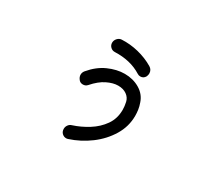

<svg xmlns="http://www.w3.org/2000/svg" viewBox="-128 -864 1256 1136"><g transform="rotate(30 500.0 -296.5)"><path d="M597 -503Q557 -528 511.5 -538.5Q466 -549 416 -547Q398 -546 385.5 -558Q373 -570 373 -587Q373 -604 385 -617Q397 -630 413 -631Q470 -634 527 -620Q584 -606 633 -577Q655 -564 655 -538Q655 -529 650 -517Q639 -497 617 -497Q606 -497 597 -503ZM432 37Q429 38 426 38.5Q423 39 420 39Q404 39 392 27.5Q380 16 380 -3Q380 -17 388.5 -29Q397 -41 411 -45Q464 -62 513.5 -93Q563 -124 594.5 -169Q626 -214 626 -274Q626 -298 620 -325Q614 -352 590.5 -368.5Q567 -385 532 -385Q498 -385 457 -365Q416 -345 376 -299Q364 -286 347 -286Q330 -286 320 -297Q306 -313 306 -330Q306 -346 317 -359Q363 -414 420 -439.5Q477 -465 531 -465Q588 -465 633 -438.5Q678 -412 694 -364Q702 -342 705 -321Q708 -300 708 -280Q708 -207 669.5 -143.5Q631 -80 568.5 -33.5Q506 13 432 37Z"/></g></svg>

Font: Kiwi Maru Medium
Style: Regular
Weight: 500
Designer: Hiroki-Chan
Version: Version 1.100